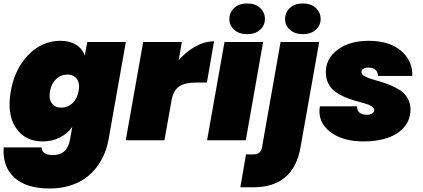

<svg xmlns="http://www.w3.org/2000/svg" viewBox="-42 -805 2428 1102"><path d="M20 -282.2Q35.6 -370.6 78.9 -437Q122.1 -503.4 180.4 -537.1Q238.8 -570.8 304.2 -570.8Q358.9 -570.8 394.8 -548.3Q430.7 -525.9 444.8 -486.8L459 -564H680.2L582 -9.8Q574.2 36.1 557.4 77.1Q540.5 118.2 512.2 155.3Q483.9 192.4 446.3 219Q408.7 245.6 356.7 261.2Q304.7 276.9 243.2 276.9Q107.4 276.9 39.6 213.6Q-28.3 150.4 -21 41H196.8Q198.2 85 261.2 85Q279.8 85 294.2 81.1Q308.6 77.1 322.3 67.4Q335.9 57.6 345.9 38.3Q356 19 360.8 -9.8L373 -77.1Q345.2 -38.1 301.3 -15.6Q257.3 6.8 202.1 6.8Q101.6 6.8 49.1 -71.3Q-3.4 -149.4 20 -282.2ZM373.3 -212.2Q400.9 -237.3 409.2 -282.2Q417.5 -327.1 398.7 -352.1Q379.9 -377 344.2 -377Q308.6 -377 281 -352.1Q253.4 -327.1 245.1 -282.2Q236.8 -237.3 255.6 -212.2Q274.4 -187 310.1 -187Q345.7 -187 373.3 -212.2Z M942.9 -231 901.9 0H679.7L779.8 -564H1001.5L983.9 -460Q1026.9 -509.3 1080.1 -538.6Q1133.3 -567.9 1186.5 -567.9L1145.5 -331.1H1082.5Q1019.5 -331.1 986.3 -308.8Q953.1 -286.6 942.9 -231Z M1146.5 0 1246.6 -564H1468.3L1368.7 0ZM1274.4 -695.8Q1274.4 -733.9 1302.2 -759.5Q1330.1 -785.2 1376.5 -785.2Q1422.9 -785.2 1450.7 -759.5Q1478.5 -733.9 1478.5 -695.8Q1478.5 -658.7 1450.4 -633.8Q1422.4 -608.9 1376.5 -608.9Q1330.6 -608.9 1302.5 -633.8Q1274.4 -658.7 1274.4 -695.8Z M1568.4 -564H1790L1683.1 39.1Q1643.6 270 1411.1 270H1337.4L1370.1 81.1H1413.1Q1454.1 81.1 1461.4 43ZM1594.2 -695.8Q1594.2 -733.9 1622.1 -759.5Q1649.9 -785.2 1696.3 -785.2Q1742.7 -785.2 1770.5 -759.5Q1798.3 -733.9 1798.3 -695.8Q1798.3 -658.7 1770.3 -633.8Q1742.2 -608.9 1696.3 -608.9Q1650.4 -608.9 1622.3 -633.8Q1594.2 -658.7 1594.2 -695.8Z M2314 -176.8Q2314 -118.7 2278.8 -76.7Q2243.7 -34.7 2183.6 -13.9Q2123.5 6.8 2045.9 6.8Q1922.9 6.8 1851.1 -49.6Q1779.3 -106 1793.9 -194.8H2007.3Q2006.8 -169.9 2022 -158Q2037.1 -146 2064 -146Q2081.5 -146 2093.8 -153.8Q2106 -161.6 2106 -172.9Q2106 -185.5 2090.6 -195.1Q2075.2 -204.6 2050.8 -211.7Q2026.4 -218.8 1996.6 -226.8Q1966.8 -234.9 1937.3 -247.6Q1907.7 -260.3 1883.3 -277.6Q1858.9 -294.9 1843.5 -324Q1828.1 -353 1828.1 -391.1Q1828.1 -468.3 1895.8 -519.5Q1963.4 -570.8 2073.2 -570.8Q2193.4 -570.8 2260.3 -513.2Q2327.1 -455.6 2324.2 -369.1H2127Q2127 -391.6 2113 -404.3Q2099.1 -417 2072.3 -417Q2055.2 -417 2043.7 -410.2Q2032.2 -403.3 2032.2 -391.1Q2032.2 -378.9 2047.9 -369.4Q2063.5 -359.9 2088.1 -352.1Q2112.8 -344.2 2142.8 -335.7Q2172.9 -327.1 2203.1 -314.2Q2233.4 -301.3 2258.1 -284.4Q2282.7 -267.6 2298.3 -239.7Q2314 -211.9 2314 -176.8Z"/></svg>

Font: SVN-Poppins Black
Style: Italic
Weight: 900
Italic angle: -10°
Designer: Ninad Kale (Devanagari), Jonny Pinhorn (Latin)
Foundry: Indian Type Foundry
Version: Version 3.002 2017